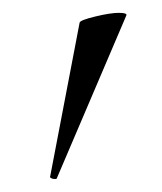

<svg xmlns="http://www.w3.org/2000/svg" viewBox="-20 -751 252 299"><path d="M58.1 -476.1 104 -715.8Q105 -719.7 128.4 -725.3Q151.9 -731 165 -731Q178.2 -731 176.8 -727.1L68.8 -474.1Q68.8 -472.2 65.4 -472.2Q62 -472.2 59.6 -473.6Q57.1 -475.1 58.1 -476.1Z"/></svg>

Font: Cormorant-Medium
Style: Regular
Weight: 500
Designer: Christian Thalmann (Catharsis Fonts)
Version: Version 3.000